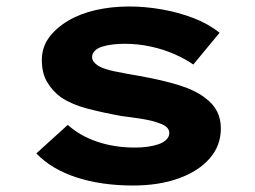

<svg xmlns="http://www.w3.org/2000/svg" viewBox="-20 -562 785 592"><path d="M390 10Q293 10 216 -15Q139 -40 92 -89L189 -177Q225 -144 278.5 -125.5Q332 -107 397 -107Q416 -107 434.5 -109.5Q453 -112 468 -117Q483 -122 492.5 -131Q502 -140 502 -152Q502 -172 471 -182Q451 -190 420 -195Q389 -200 356 -204Q295 -215 248 -227.5Q201 -240 168 -262Q141 -282 125 -309.5Q109 -337 109 -377Q109 -416 131 -446Q153 -476 190 -498Q227 -520 275.5 -531Q324 -542 378 -542Q428 -542 479 -533Q530 -524 576 -506.5Q622 -489 657 -461L576 -363Q552 -380 518 -395Q484 -410 444.5 -418.5Q405 -427 365 -427Q346 -427 328.5 -425Q311 -423 296 -418.5Q281 -414 272.5 -405.5Q264 -397 264 -386Q264 -378 269 -371.5Q274 -365 283 -359Q300 -349 333.5 -342Q367 -335 409 -328Q482 -315 533 -299Q584 -283 614 -259Q638 -241 649.5 -218Q661 -195 661 -166Q661 -113 626.5 -73.5Q592 -34 531 -12Q470 10 390 10Z"/></svg>

Font: Lexend Peta
Style: Bold
Weight: 700
Designer: Bonnie Shaver-Troup, Thomas Jockin
Foundry: Lexend
Version: Version 1.007